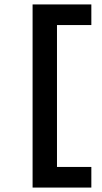

<svg xmlns="http://www.w3.org/2000/svg" viewBox="-20 -736 462 866"><path d="M392 -716V-623H237V17H392V110H127V-716Z"/></svg>

Font: MedMera Sans Semibold
Style: Regular
Weight: 600
Designer: Kasper Nordkvist
Foundry: UNCUT.wtf
Version: Version 1.300